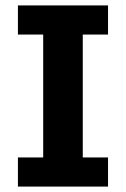

<svg xmlns="http://www.w3.org/2000/svg" viewBox="-20 -688 464 708"><path d="M46.1 0V-107.4H139.3V-560.6H46.1V-668H378.4V-560.6H285.2V-107.4H378.4V0Z"/></svg>

Font: Atkinson Hyperlegible Next
Style: Regular
Weight: 400
Designer: Elliott Scott, Megan Eiswerth, Linus Boman, Theodore Petrosky, Letters from Sweden
Foundry: Applied Design Works, Letters from Sweden
Version: Version 2.001